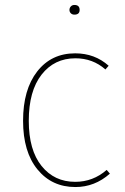

<svg xmlns="http://www.w3.org/2000/svg" viewBox="-20 -744 504 774"><path d="M280 -724Q301 -724 301 -704Q301 -685 280 -685Q271 -685 265.5 -690.5Q260 -696 260 -704Q260 -712 265.5 -718Q271 -724 280 -724ZM283 -529Q362 -529 418 -479L405 -464Q354 -509 284 -509Q199 -509 147.5 -443Q96 -377 96 -257Q96 -139 147.5 -75Q199 -11 283 -11Q355 -11 410 -59L423 -44Q362 10 284 10Q189 10 131 -61Q73 -132 73 -257Q73 -383 130 -456Q187 -529 283 -529Z"/></svg>

Font: FiraGO Thin
Style: Regular
Weight: 100
Designer: bBox Type
Foundry: bBox Type GmbH
Version: Version 1.001;PS 001.001;hotconv 1.0.88;makeotf.lib2.5.64775